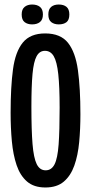

<svg xmlns="http://www.w3.org/2000/svg" viewBox="-20 -819 403 850"><path d="M181 11Q130 11 99.5 -15.5Q69 -42 53.5 -88Q38 -134 32.5 -193.5Q27 -253 27 -320Q27 -434 37.5 -512Q48 -590 81 -630.5Q114 -671 180 -671Q248 -671 281 -629.5Q314 -588 325 -508Q336 -428 336 -313Q336 -248 330.5 -189.5Q325 -131 309 -86Q293 -41 262.5 -15Q232 11 181 11ZM182 -65Q208 -65 221.5 -91.5Q235 -118 239.5 -179Q244 -240 244 -342Q244 -435 238 -490.5Q232 -546 218 -570Q204 -594 179 -594Q155 -594 142 -570Q129 -546 124 -492Q119 -438 119 -346Q119 -243 124 -181.5Q129 -120 142.5 -92.5Q156 -65 182 -65ZM240 -711Q220 -711 207 -721Q194 -731 194 -755Q194 -778 206.5 -788.5Q219 -799 240 -799Q262 -799 274.5 -788.5Q287 -778 287 -755Q287 -731 274.5 -721Q262 -711 240 -711ZM122 -711Q102 -711 89 -721Q76 -731 76 -755Q76 -778 89 -788.5Q102 -799 122 -799Q144 -799 157 -788.5Q170 -778 170 -755Q170 -732 157 -721.5Q144 -711 122 -711Z"/></svg>

Font: Bricolage Grotesque 96pt Condensed
Style: Regular
Weight: 400
Width: 3
Designer: Mathieu Triay
Foundry: Atelier Triay
Version: Version 1.001; ttfautohint (v1.8.4.7-5d5b);gftools[0.9.33.de